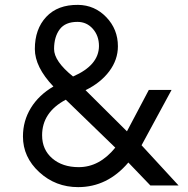

<svg xmlns="http://www.w3.org/2000/svg" viewBox="-20 -749 772 788"><path d="M300.8 19Q208 19 141.1 -42.5Q74.2 -104 74.2 -189Q74.2 -252.9 106.7 -305.9Q139.2 -358.9 199.2 -394Q123 -474.1 123 -547.9Q123 -629.9 169.9 -679.9Q216.8 -730 300.8 -729Q368.7 -728 416.3 -678.5Q463.9 -628.9 463.9 -559.1Q463.9 -503.9 428.5 -456.5Q393.1 -409.2 331.1 -378.9L501 -210L590.8 -379.9H684.1L561 -152.8L712.9 12.2H597.2L506.8 -82Q420.9 19 300.8 19ZM279.8 -435.1Q385.7 -481 386.2 -560.1Q386.2 -602.1 361.1 -630.6Q335.9 -659.2 297.9 -659.2Q248 -659.2 225.1 -628.7Q202.1 -598.1 201.9 -548.1Q201.7 -498 279.8 -435.1ZM303.2 -63Q388.2 -63 453.1 -143.1L250 -339.8Q152.8 -288.1 152.8 -193.8Q152.8 -134.8 194.6 -98.9Q236.3 -63 303.2 -63Z"/></svg>

Font: Oakes Grotesk
Style: Italic
Weight: 400
Designer: Samuel Oakes
Foundry: Samuel Oakes
Version: Version 1.0 | wf-rip DC20170320